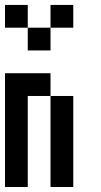

<svg xmlns="http://www.w3.org/2000/svg" viewBox="-20 -747 404 767"><path d="M0 -90.9H90.9V0H0ZM0 -181.8H90.9V-90.9H0ZM0 -272.7H90.9V-181.8H0ZM0 -363.6H90.9V-272.7H0ZM90.9 -454.5H181.8V-363.6H90.9ZM181.8 -363.6H272.7V-272.7H181.8ZM181.8 -272.7H272.7V-181.8H181.8ZM181.8 -181.8H272.7V-90.9H181.8ZM181.8 -90.9H272.7V0H181.8ZM0 -454.5H90.9V-363.6H0ZM0 -727.3H90.9V-636.4H0ZM90.9 -636.4H181.8V-545.5H90.9ZM181.8 -727.3H272.7V-636.4H181.8Z"/></svg>

Font: Micro 5
Style: Regular
Weight: 400
Designer: Sarah Cadigan-Fried
Version: Version 1.000; ttfautohint (v1.8.4.7-5d5b)